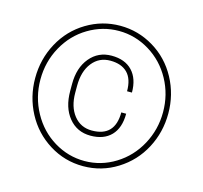

<svg xmlns="http://www.w3.org/2000/svg" viewBox="-105 -838 1023 966"><g transform="rotate(15 406.5 -355.5)"><path d="M548.8 -300.8Q548.8 -226.6 510.5 -187Q472.2 -147.5 403.3 -147.5Q333 -147.5 290 -200Q247.1 -252.4 247.1 -338.4V-375Q247.1 -459.5 290.5 -511.7Q334 -564 403.3 -564Q473.1 -564 511.2 -523.7Q549.3 -483.4 549.3 -411.1H523.9Q523.9 -475.1 492.7 -506.6Q461.4 -538.1 403.3 -538.1Q345.2 -538.1 309.6 -493.2Q273.9 -448.2 273.9 -372.6V-336.4Q273.9 -263.7 309.3 -219Q344.7 -174.3 403.3 -174.3Q523.4 -174.3 523.4 -300.8ZM87.4 -356Q87.4 -264.2 130.6 -185.3Q173.8 -106.4 247.8 -61.5Q321.8 -16.6 406.7 -16.6Q492.7 -16.6 566.9 -62.5Q641.1 -108.4 683.6 -186.8Q726.1 -265.1 726.1 -356Q726.1 -447.3 683.6 -525.1Q641.1 -603 566.7 -648.4Q492.2 -693.8 406.7 -693.8Q322.3 -693.8 248 -649.4Q173.8 -605 130.6 -526.6Q87.4 -448.2 87.4 -356ZM60.1 -356Q60.1 -454.6 105.7 -539.1Q151.4 -623.5 232.2 -672.1Q313 -720.7 406.7 -720.7Q500.5 -720.7 581.3 -672.1Q662.1 -623.5 707.8 -539.1Q753.4 -454.6 753.4 -356Q753.4 -258.8 709 -174.8Q664.6 -90.8 583.7 -40.3Q502.9 10.3 406.7 10.3Q310.5 10.3 229.7 -40.3Q148.9 -90.8 104.5 -174.8Q60.1 -258.8 60.1 -356Z"/></g></svg>

Font: TypoPRO Roboto
Style: Regular
Weight: 250
Designer: Google
Version: Version 2.136; 2016